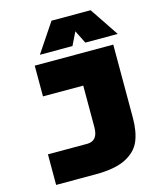

<svg xmlns="http://www.w3.org/2000/svg" viewBox="-133 -1017 916 1110"><g transform="rotate(-15 325.0 -462.0)"><path d="M63 -183H298Q363 -183 363 -265V-514H122V-698H592V-260Q592 -177 568 -121Q544 -65 479.5 -32.5Q415 0 299 0H63ZM283 -924H517L633 -751H439L400 -829L362 -751H167Z"/></g></svg>

Font: Azeret Mono Black
Style: Regular
Weight: 900
Designer: Martin Vácha
Foundry: Displaay
Version: Version 1.000; Glyphs 3.0.3, build 3074